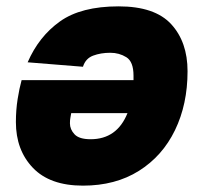

<svg xmlns="http://www.w3.org/2000/svg" viewBox="-20 -572 640 604"><path d="M353 -552Q467 -552 518.5 -496Q570 -440 570 -348Q570 -244 530.5 -162.5Q491 -81 417 -34.5Q343 12 241 12Q137 12 83.5 -44Q30 -100 30 -188Q30 -226 35.5 -260.5Q41 -295 48 -320H400Q400 -327 400 -334Q400 -378 377.5 -392Q355 -406 327 -406Q297 -406 273 -397Q249 -388 241 -362L67 -376Q102 -457 168.5 -504.5Q235 -552 353 -552ZM265 -134Q348 -134 381 -216H204Q203 -209 201.5 -202Q200 -195 200 -184Q200 -165 214.5 -149.5Q229 -134 265 -134Z"/></svg>

Font: Geist Mono Black
Style: Italic
Weight: 900
Italic angle: -12°
Monospace: yes
Designer: Basement.studio, Andrés Briganti, Mateo Zaragoza
Foundry: Basement.studio, Vercel, Andrés Briganti, Guido Ferreyra, Mateo Zaragoza
Version: Version 1.500; ttfautohint (v1.8.4.7-5d5b)